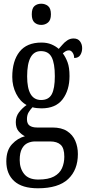

<svg xmlns="http://www.w3.org/2000/svg" viewBox="-20 -775 470 1033"><path d="M184 238Q99 238 56.5 199.5Q14 161 14 93Q14 34 44.5 1Q75 -32 114 -42Q96 -51 80.5 -68.5Q65 -86 65 -118Q65 -148 82 -170.5Q99 -193 123 -210Q88 -229 67 -270.5Q46 -312 46 -361Q46 -447 85 -496.5Q124 -546 203 -546Q233 -546 256 -536.5Q279 -527 296 -512Q304 -520 315 -533.5Q326 -547 341.5 -557.5Q357 -568 376 -568Q399 -568 410.5 -552.5Q422 -537 422 -516Q422 -495 412 -479Q402 -463 379 -463Q379 -480 370.5 -492Q362 -504 351 -504Q341 -504 333.5 -499.5Q326 -495 318 -488Q333 -468 343.5 -440Q354 -412 354 -366Q354 -290 317 -241Q280 -192 203 -192Q193 -192 178 -193.5Q163 -195 155 -198Q145 -188 135 -172.5Q125 -157 125 -134Q125 -109 139.5 -99Q154 -89 179 -89H262Q311 -89 341 -69.5Q371 -50 385 -17.5Q399 15 399 54Q399 139 346.5 188.5Q294 238 184 238ZM201 -237Q242 -237 258.5 -268Q275 -299 275 -365Q275 -434 258 -467Q241 -500 200 -500Q126 -500 126 -364Q126 -237 201 -237ZM186 191Q240 191 270.5 174.5Q301 158 313.5 130Q326 102 326 68Q326 22 306.5 4Q287 -14 250 -14H168Q148 -14 129 -5.5Q110 3 98 25Q86 47 86 86Q86 131 110 161Q134 191 186 191ZM202 -641Q180 -641 165.5 -654Q151 -667 151 -698Q151 -730 165.5 -742.5Q180 -755 202 -755Q223 -755 238.5 -742.5Q254 -730 254 -698Q254 -667 238.5 -654Q223 -641 202 -641Z"/></svg>

Font: Noto Serif Myanmar ExtraCondensed
Style: Regular
Weight: 400
Width: 2
Designer: Ben Mitchell and the Monotype Design Team
Foundry: Monotype Imaging Inc.
Version: Version 2.106; ttfautohint (v1.8.4.7-5d5b)